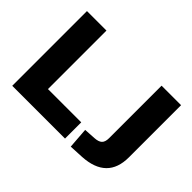

<svg xmlns="http://www.w3.org/2000/svg" viewBox="-133 -988 1281 1281"><g transform="rotate(45 508.0 -347.0)"><path d="M64 0V-705H248V-153H562V0ZM627 11 616 -136 698 -141Q735 -143 751.5 -158.5Q768 -174 768 -210V-705H952V-213Q952 -7 729 6Z"/></g></svg>

Font: Nunito Sans Black
Style: Regular
Weight: 900
Designer: Vernon Adams
Foundry: Vernon Adams
Version: Version 3.006; ttfautohint (v1.8.3)